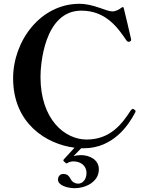

<svg xmlns="http://www.w3.org/2000/svg" viewBox="-20 -767 776 1010"><path d="M686 -191C683 -193 681 -194 679 -194C677 -194 676 -193 674 -192C671 -190 669 -188 667 -185C621 -113 558 -33 436 -33C321 -33 193 -138 193 -363C193 -419 210 -711 408 -711C540 -711 603 -616 646 -553C649 -549 653 -547 657 -547C659 -547 660 -547 662 -548C666 -550 670 -552 670 -558C670 -560 669 -564 668 -568C662 -595 639 -693 631 -724C630 -730 626 -731 621 -728C607 -717 589 -707 571 -707C538 -707 473 -747 398 -747C193 -747 49 -552 49 -355C49 -117 224 -9 372 10L316 71C313 75 312 78 316 82L325 90C329 94 332 93 336 90C344 85 355 82 367 82C401 82 435 102 435 143C435 177 415 199 391 199C382 199 374 196 367 192C345 179 350 148 313 148C296 148 285 161 285 178C285 209 337 223 373 223C430 223 500 190 500 124C500 73 452 49 405 49C392 49 379 51 367 54L407 13H420C575 13 656 -108 691 -175C692 -177 693 -179 693 -181C693 -186 691 -188 686 -191Z"/></svg>

Font: Shippori Mincho OTF
Style: Bold
Weight: 800
Designer: FONTDASU
Foundry: FONTDASU / Google Inc. / but / Adobe
Version: Version 3.300;hotconv 1.0.109;makeotfexe 2.5.65596